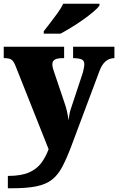

<svg xmlns="http://www.w3.org/2000/svg" viewBox="-23 -786 632 1027"><path d="M19 155Q90 155 132 136.5Q174 118 198 85.5Q222 53 237 12L61 -431Q50 -460 37.5 -467.5Q25 -475 2 -475H-3V-536H320V-475H315Q283 -475 270 -467Q257 -459 257 -442Q257 -432 260 -421Q263 -410 267 -399L320 -242Q330 -214 336 -187Q342 -160 343 -142Q346 -164 349.5 -180Q353 -196 357 -207L417 -388Q420 -396 424 -414Q428 -432 428 -442Q428 -461 415 -467.5Q402 -474 373 -475H368V-536H589V-475H585Q533 -472 509 -406L358 -3Q333 63 310 106.5Q287 150 255 175Q223 200 172.5 210.5Q122 221 42 221H19ZM211 -619Q226 -638 246 -664Q266 -690 285.5 -717Q305 -744 315 -766H509V-756Q500 -743 476.5 -723Q453 -703 422 -681Q391 -659 359 -639.5Q327 -620 301 -606H211Z"/></svg>

Font: Noto Serif Tamil Black
Style: Regular
Weight: 900
Designer: Indian Type Foundry, Tom Grace, and the Monotype Design Team
Foundry: Monotype Imaging Inc.
Version: Version 2.004; ttfautohint (v1.8.4.7-5d5b)